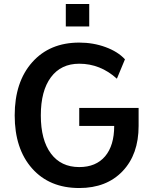

<svg xmlns="http://www.w3.org/2000/svg" viewBox="-20 -946 775 976"><path d="M382.8 -622.1Q290 -622.1 238.8 -553.2Q187.5 -484.4 187.5 -359.4Q187.5 -234.4 238.8 -165.5Q290 -96.7 382.8 -96.7Q467.8 -96.7 514.2 -151.4Q560.5 -206.1 560.5 -305.7H382.8V-397.5H684.6V-305.7Q684.6 -161.1 603 -75.7Q521.5 9.8 382.8 9.8Q231.4 9.8 143.1 -89.8Q54.7 -189.5 54.7 -359.4Q54.7 -529.3 143.6 -629.4Q232.4 -729.5 382.8 -729.5Q454.1 -729.5 516.6 -706.5Q579.1 -683.6 615.2 -644.5L574.2 -545.9Q490.2 -622.1 382.8 -622.1ZM314.5 -811.5V-925.8H433.6V-811.5Z"/></svg>

Font: Min Sans SemiBold
Style: Regular
Weight: 600
Designer: Jinseong-Kim, NotoSansCJK, Nunito
Foundry: Jinseong-Kim
Version: Version 1.400;Glyphs 3.1.2 (3151)